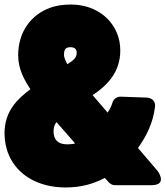

<svg xmlns="http://www.w3.org/2000/svg" viewBox="-22 -778 729 846"><path d="M112 -385C58 -344 -2 -291 -2 -191C-2 -158 4 -125 17 -95C56 -4 150 48 267 48C336 48 390 32 440 6L456 24C463 32 473 38 484 38H645C719 38 673 -24 673 -24L586 -126C621 -175 652 -233 661 -307C665 -337 641 -347 625 -348L511 -352C495 -353 479 -343 474 -327C469 -311 463 -298 452 -282L386 -359L398 -367C448 -402 508 -459 508 -555C508 -584 503 -609 493 -633C462 -707 388 -758 290 -758C258 -758 226 -754 197 -743C116 -713 58 -639 58 -534C58 -474 85 -426 112 -385ZM274 -142C234 -142 214 -162 214 -199C214 -218 218 -228 227 -240L309 -146C299 -143 286 -142 274 -142ZM275 -495C269 -506 260 -523 260 -536C260 -562 268 -570 289 -570C308 -570 316 -560 316 -546C316 -523 301 -512 275 -495Z"/></svg>

Font: Asimov Print
Style: E
Weight: 500
Designer: Google
Version: Version 2.000980; 2014